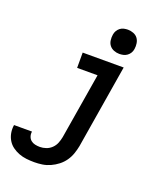

<svg xmlns="http://www.w3.org/2000/svg" viewBox="-238 -870 1010 1193"><g transform="rotate(20 267.0 -273.5)"><path d="M133 213Q106 213 80 210Q54 207 30.5 198Q7 189 -13 174.5Q-33 160 -46 138.5Q-59 117 -63.5 91.5Q-68 66 -64 40Q-64 40 -64 39.5Q-64 39 -64 39H55Q55 39 55 39Q55 39 55 39Q52 55 57 70.5Q62 86 73.5 95.5Q85 105 100.5 108.5Q116 112 133 112Q153 112 173.5 105Q194 98 210 82.5Q226 67 234 47Q242 27 246 6L318 -429H183V-530H454L363 23Q358 49 349 75Q340 101 324 124Q308 147 285.5 164.5Q263 182 237.5 193.5Q212 205 185.5 209Q159 213 133 213ZM399 -600Q380 -600 362.5 -607Q345 -614 334 -628Q323 -642 320.5 -661Q318 -680 321 -699Q323 -713 330 -725Q337 -737 348 -745.5Q359 -754 372.5 -757Q386 -760 399 -760Q418 -760 436 -753Q454 -746 464.5 -732Q475 -718 478 -699Q481 -680 478 -661Q476 -647 469 -635Q462 -623 450.5 -614.5Q439 -606 425.5 -603Q412 -600 399 -600Z"/></g></svg>

Font: Iosevka Slab Extended Oblique
Style: Bold
Weight: 700
Width: 7
Italic angle: -9°
Monospace: yes
Designer: Belleve Invis
Foundry: Belleve Invis
Version: Version 11.1.1; ttfautohint (v1.8.3)